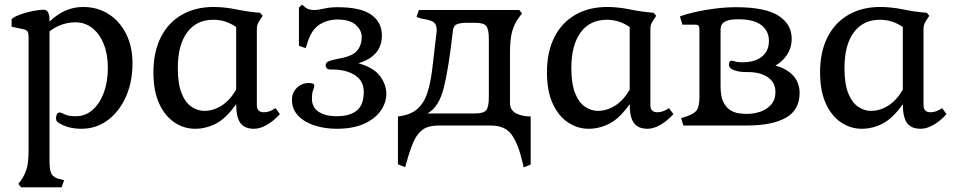

<svg xmlns="http://www.w3.org/2000/svg" viewBox="-20 -540 4107 826"><path d="M71 266 59 251 71 235Q89 209 96 181Q103 153 103 106V-381Q103 -396 99 -403.5Q95 -411 82 -414L30 -425V-458Q41 -468 65.5 -477Q90 -486 118.5 -492Q147 -498 169 -498Q193 -498 193 -452V-447Q258 -510 337 -510Q400 -510 448 -479Q496 -448 523 -393.5Q550 -339 550 -268Q550 -187 521.5 -123.5Q493 -60 443.5 -23Q394 14 330 14Q271 14 230 -13Q221 -19 221 -31Q221 -40 224.5 -48Q228 -56 236 -56Q244 -56 258.5 -48Q273 -40 307 -40Q347 -40 378 -67Q409 -94 426.5 -141Q444 -188 444 -248Q444 -306 426.5 -350Q409 -394 377.5 -419Q346 -444 305 -444Q244 -444 193 -405V155Q193 192 201.5 208Q210 224 235 230L256 235L245 266Z M819 14Q772 14 731 -13Q690 -40 665 -94Q640 -148 640 -229Q640 -316 671.5 -379Q703 -442 761.5 -476Q820 -510 899 -510Q946 -510 997 -499.5Q1048 -489 1099 -485L1110 -472L1098 -454Q1092 -445 1088.5 -436.5Q1085 -428 1085 -415V-88Q1085 -57 1115 -57Q1140 -57 1165 -75L1184 -49Q1158 -20 1128.5 -3Q1099 14 1073 14Q1032 14 1014 -11Q996 -36 996 -92Q953 -31 909.5 -8.5Q866 14 819 14ZM859 -63Q897 -63 932.5 -85Q968 -107 996 -154V-424Q950 -455 898 -455Q825 -455 785 -400.5Q745 -346 745 -248Q745 -180 761 -139.5Q777 -99 803.5 -81Q830 -63 859 -63Z M1428 14Q1378 14 1334 0Q1290 -14 1263 -42Q1236 -70 1236 -111Q1236 -142 1257.5 -162.5Q1279 -183 1310 -183Q1318 -183 1325 -180.5Q1332 -178 1332 -172Q1332 -163 1327 -152Q1322 -141 1322 -115Q1322 -78 1351 -59Q1380 -40 1428 -40Q1485 -40 1515 -64.5Q1545 -89 1545 -144Q1545 -191 1508.5 -215.5Q1472 -240 1413 -241H1403Q1390 -241 1385.5 -246.5Q1381 -252 1381 -259Q1381 -271 1394.5 -276.5Q1408 -282 1434 -287Q1494 -297 1515 -320.5Q1536 -344 1536 -381Q1536 -410 1510.5 -433Q1485 -456 1432 -456Q1388 -456 1353.5 -433.5Q1319 -411 1302 -354L1295 -333L1266 -343V-507L1279 -520L1295 -507Q1304 -501 1312.5 -499Q1321 -497 1331 -497Q1350 -497 1374 -503Q1398 -509 1433 -509Q1532 -509 1577.5 -476.5Q1623 -444 1623 -388Q1623 -298 1522 -268Q1588 -249 1615 -212.5Q1642 -176 1642 -136Q1642 -99 1618.5 -64.5Q1595 -30 1547.5 -8Q1500 14 1428 14Z M2233 180 2228 158Q2209 78 2181 39Q2153 0 2091 0H1866Q1824 0 1799.5 17Q1775 34 1759.5 69Q1744 104 1729 158L1723 179L1692 167V-39Q1745 -45 1774.5 -70.5Q1804 -96 1818.5 -140.5Q1833 -185 1840 -246.5Q1847 -308 1856 -384Q1861 -414 1856.5 -428.5Q1852 -443 1836.5 -449.5Q1821 -456 1793 -460L1772 -467L1782 -497H2214L2226 -482L2214 -467Q2191 -436 2182.5 -402Q2174 -368 2174 -312V-97Q2174 -66 2200 -52.5Q2226 -39 2263 -39V168ZM1819 -52H2024Q2060 -52 2071.5 -65.5Q2083 -79 2083 -122V-373Q2083 -415 2071.5 -428.5Q2060 -442 2024 -442H1986Q1961 -442 1945.5 -435.5Q1930 -429 1928 -405Q1911 -252 1890 -165.5Q1869 -79 1819 -52Z M2512 14Q2465 14 2424 -13Q2383 -40 2358 -94Q2333 -148 2333 -229Q2333 -316 2364.5 -379Q2396 -442 2454.5 -476Q2513 -510 2592 -510Q2639 -510 2690 -499.5Q2741 -489 2792 -485L2803 -472L2791 -454Q2785 -445 2781.5 -436.5Q2778 -428 2778 -415V-88Q2778 -57 2808 -57Q2833 -57 2858 -75L2877 -49Q2851 -20 2821.5 -3Q2792 14 2766 14Q2725 14 2707 -11Q2689 -36 2689 -92Q2646 -31 2602.5 -8.5Q2559 14 2512 14ZM2552 -63Q2590 -63 2625.5 -85Q2661 -107 2689 -154V-424Q2643 -455 2591 -455Q2518 -455 2478 -400.5Q2438 -346 2438 -248Q2438 -180 2454 -139.5Q2470 -99 2496.5 -81Q2523 -63 2552 -63Z M2920 0 2910 -32 2930 -38Q2965 -49 2977 -65Q2989 -81 2989 -124V-413Q2989 -426 2984.5 -430Q2980 -434 2970 -434H2916L2905 -469Q2930 -479 2969.5 -488Q3009 -497 3055.5 -503Q3102 -509 3147 -509Q3272 -509 3329 -472.5Q3386 -436 3386 -373Q3386 -336 3367 -306Q3348 -276 3316 -258Q3366 -244 3393 -214Q3420 -184 3420 -140Q3420 -67 3361 -33.5Q3302 0 3192 0ZM3194 -50Q3223 -50 3251 -59.5Q3279 -69 3297.5 -90Q3316 -111 3316 -144Q3316 -185 3283.5 -207.5Q3251 -230 3197 -230H3190Q3160 -230 3138 -238Q3116 -246 3116 -261Q3116 -279 3127 -279Q3132 -279 3142.5 -275.5Q3153 -272 3174 -272Q3228 -272 3258 -296.5Q3288 -321 3288 -364Q3288 -406 3256 -431.5Q3224 -457 3156 -457Q3122 -457 3105.5 -450Q3089 -443 3084.5 -433.5Q3080 -424 3080 -415V-168Q3080 -125 3092 -101Q3104 -77 3122 -66Q3140 -55 3159.5 -52.5Q3179 -50 3194 -50Z M3687 14Q3640 14 3599 -13Q3558 -40 3533 -94Q3508 -148 3508 -229Q3508 -316 3539.5 -379Q3571 -442 3629.5 -476Q3688 -510 3767 -510Q3814 -510 3865 -499.5Q3916 -489 3967 -485L3978 -472L3966 -454Q3960 -445 3956.5 -436.5Q3953 -428 3953 -415V-88Q3953 -57 3983 -57Q4008 -57 4033 -75L4052 -49Q4026 -20 3996.5 -3Q3967 14 3941 14Q3900 14 3882 -11Q3864 -36 3864 -92Q3821 -31 3777.5 -8.5Q3734 14 3687 14ZM3727 -63Q3765 -63 3800.5 -85Q3836 -107 3864 -154V-424Q3818 -455 3766 -455Q3693 -455 3653 -400.5Q3613 -346 3613 -248Q3613 -180 3629 -139.5Q3645 -99 3671.5 -81Q3698 -63 3727 -63Z"/></svg>

Font: Gabriela
Style: Regular
Weight: 400
Designer: Eduardo Rodriguez Tunni
Foundry: Eduardo Rodriguez Tunni
Version: Version 2.001;gftools[0.9.26]